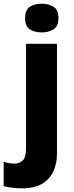

<svg xmlns="http://www.w3.org/2000/svg" viewBox="-72 -788 402 1048"><path d="M65 -689Q65 -735 91.5 -751.5Q118 -768 155 -768Q192 -768 219.5 -751.5Q247 -735 247 -689Q247 -644 219.5 -627.5Q192 -611 155 -611Q118 -611 91.5 -627.5Q65 -644 65 -689ZM46 240Q22 240 -6 236.5Q-34 233 -52 228V95Q-36 100 -22 102.5Q-8 105 9 105Q34 105 52 88Q70 71 70 21V-549H239V52Q239 102 220.5 145Q202 188 159.5 214Q117 240 46 240Z"/></svg>

Font: Noto Sans Lao Looped ExtraBold
Style: Regular
Weight: 800
Designer: Mark Frömberg, Ben Mitchell
Foundry: The Fontpad Ltd
Version: Version 1.002; ttfautohint (v1.8.4.7-5d5b)